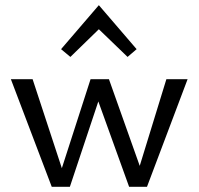

<svg xmlns="http://www.w3.org/2000/svg" viewBox="-20 -722 768 742"><path d="M252 -502 216 -532 362 -702 508 -532 473 -502 362 -609ZM705 -416 548 0H479L360 -330L250 0H180L22 -416H106L219 -72L330 -416H401L520 -81L623 -416Z"/></svg>

Font: Ysabeau Infant Medium
Style: Regular
Weight: 500
Designer: Christian Thalmann (Catharsis Fonts)
Version: Version 0.003